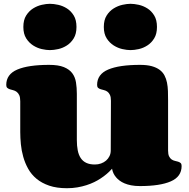

<svg xmlns="http://www.w3.org/2000/svg" viewBox="-20 -972 987 1004"><path d="M560.1 -444.8Q560.1 -464.8 554.7 -476.1Q549.3 -487.3 541.3 -492.9Q533.2 -498.5 523.9 -500.7Q514.6 -502.9 506.6 -505.4Q498.5 -507.8 493.2 -512.5Q487.8 -517.1 487.8 -527.8Q487.8 -583.5 545.4 -608.2Q603 -632.8 711.9 -632.8Q748.5 -632.8 773.4 -626Q798.3 -619.1 814.7 -606.9Q831.1 -594.7 840.1 -577.6Q849.1 -560.5 853.3 -539.8Q857.4 -519 858.2 -495.6Q858.9 -472.2 858.9 -446.8V-185.1Q858.9 -165.5 864 -154.8Q869.1 -144 877.2 -138.4Q885.3 -132.8 894.3 -130.9Q903.3 -128.9 911.4 -126.5Q919.4 -124 924.6 -119.4Q929.7 -114.7 929.7 -104Q929.7 -48.3 873.3 -23.7Q816.9 1 711.9 1Q686 1 666 -2.9Q646 -6.8 631.1 -13.2Q616.2 -19.5 605.5 -27.6Q594.7 -35.6 587.4 -44.4Q570.3 -64 565.9 -89.8Q540.5 -61 505.9 -38.6Q491.2 -28.8 472.7 -19.8Q454.1 -10.7 432.1 -3.7Q410.2 3.4 384.5 7.8Q358.9 12.2 330.1 12.2Q276.4 12.2 237.3 -1.2Q198.2 -14.6 171.1 -37.1Q144 -59.6 127.4 -89.4Q110.8 -119.1 101.6 -151.9Q92.3 -184.6 89.1 -218Q85.9 -251.5 85.9 -281.7V-442.4Q85.9 -462.9 80.6 -474.4Q75.2 -485.8 66.9 -491.9Q58.6 -498 49.3 -500.2Q40 -502.4 31.7 -505.1Q23.4 -507.8 18.1 -512.5Q12.7 -517.1 12.7 -527.8Q12.7 -583.5 70.3 -608.2Q127.9 -632.8 236.8 -632.8Q285.2 -632.8 314 -621.1Q342.8 -609.4 357.9 -589.1Q373 -568.8 377.4 -541Q381.8 -513.2 381.8 -481V-239.7Q381.8 -209.5 386.5 -185.8Q391.1 -162.1 402.1 -145.5Q413.1 -128.9 431.2 -120.4Q449.2 -111.8 476.1 -111.8Q493.2 -111.8 508.3 -117.2Q523.4 -122.6 534.7 -132.3Q545.9 -142.1 552.5 -155.5Q559.1 -168.9 559.1 -185.1ZM102.1 -831.1Q102.1 -867.7 116.9 -891.1Q131.8 -914.6 153.3 -928Q174.8 -941.4 198.7 -946.8Q222.7 -952.1 240.7 -952.1Q260.3 -952.1 284.4 -946.8Q308.6 -941.4 329.8 -928Q351.1 -914.6 365.5 -891.1Q379.9 -867.7 379.9 -831.1Q379.9 -794.9 365.5 -771.5Q351.1 -748 329.8 -734.4Q308.6 -720.7 284.4 -715.3Q260.3 -710 240.7 -710Q222.7 -710 198.7 -715.3Q174.8 -720.7 153.3 -734.4Q131.8 -748 116.9 -771.5Q102.1 -794.9 102.1 -831.1ZM522.9 -831.1Q522.9 -867.7 537.8 -891.1Q552.7 -914.6 574.5 -928Q596.2 -941.4 620.1 -946.8Q644 -952.1 662.1 -952.1Q681.6 -952.1 705.6 -946.8Q729.5 -941.4 750.7 -928Q772 -914.6 786.4 -891.1Q800.8 -867.7 800.8 -831.1Q800.8 -794.9 786.4 -771.5Q772 -748 750.7 -734.4Q729.5 -720.7 705.6 -715.3Q681.6 -710 662.1 -710Q644 -710 620.1 -715.3Q596.2 -720.7 574.5 -734.4Q552.7 -748 537.8 -771.5Q522.9 -794.9 522.9 -831.1Z"/></svg>

Font: Corben
Style: Bold
Weight: 700
Designer: vernon adams
Foundry: vernon adams
Version: Version 1.101; ttfautohint (v1.6)